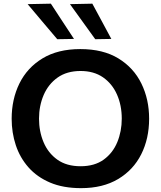

<svg xmlns="http://www.w3.org/2000/svg" viewBox="-20 -988 855 1021"><path d="M411 12.5Q316 12.5 246.5 -17Q177 -46.5 131.5 -98Q86 -149.5 64 -216Q42 -282.5 42 -356.5Q42 -460 83.2 -544Q124.5 -628 206 -677.5Q287.5 -727 407 -727Q528.5 -727 609.8 -677.2Q691 -627.5 732 -543.5Q773 -459.5 773 -357Q773 -251 731 -167.5Q689 -84 608 -35.8Q527 12.5 411 12.5ZM408.5 -104Q483 -104 531.5 -139.2Q580 -174.5 603.8 -232.2Q627.5 -290 627.5 -357Q627.5 -428 602 -485.5Q576.5 -543 527.8 -576.8Q479 -610.5 408.5 -610.5Q335.5 -610.5 286.2 -575.5Q237 -540.5 212.2 -482.8Q187.5 -425 187.5 -357Q187.5 -289 211.8 -231.5Q236 -174 285 -139Q334 -104 408.5 -104ZM284.5 -779.5Q246 -824.5 207 -871Q168 -917.5 127 -966L250.5 -968.5Q281 -921.5 311.8 -874.8Q342.5 -828 373.5 -781ZM486.5 -779.5Q453.5 -824.5 420.5 -871Q387 -917.5 352 -966L471 -968.5Q496.5 -921.5 521.5 -875Q546.5 -828.5 572 -781Z"/></svg>

Font: Heraclito SemiBold
Style: Regular
Weight: 600
Designer: Kostas Bartsokas (font) & Cristiano Sobral (main changes)
Foundry: Kostas Bartsokas (font) & Cristiano Sobral (main changes)
Version: Version 1.00;July 8, 2020;FontCreator 13.0.0.2655 64-bit